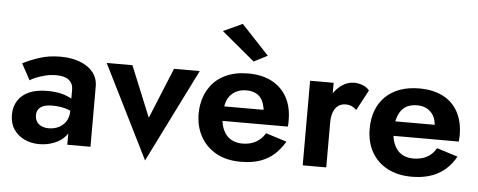

<svg xmlns="http://www.w3.org/2000/svg" viewBox="-51 -864 2588 1040"><g transform="rotate(5 1243.0 -343.5)"><path d="M58 -418Q94 -437 146 -454.5Q198 -472 262 -472Q321 -472 367 -455Q413 -438 439.5 -405.5Q466 -373 466 -327V0H340V-62Q336 -56 332 -50Q307 -20 268.5 -5Q230 10 188 10Q144 10 107.5 -7Q71 -24 49 -56.5Q27 -89 27 -136Q27 -180 48 -213Q69 -246 109 -263.5Q149 -281 207 -281Q250 -281 284 -273Q317 -264 340 -251V-298Q340 -317 333.5 -330.5Q327 -344 315 -353Q303 -362 286 -366Q269 -370 248 -370Q216 -370 187 -362.5Q158 -355 137 -346Q116 -337 106 -330ZM157 -144Q157 -124 166.5 -109.5Q176 -95 193 -87.5Q210 -80 232 -80Q261 -80 285.5 -92Q310 -104 325 -127Q340 -150 340 -184V-185Q327 -191 313 -195Q279 -204 242 -204Q212 -204 193.5 -197Q175 -190 166 -177Q157 -164 157 -144Z M654 -460 767 -184 880 -460H1020L767 48L514 -460Z M1230 -735 1380 -575 1306 -537 1126 -687ZM1166 -202Q1170 -172 1181 -150Q1196 -119 1222.5 -104Q1249 -89 1283 -89Q1312 -89 1335.5 -97Q1359 -105 1377 -120Q1395 -135 1407 -156L1521 -120Q1498 -81 1467 -52Q1436 -23 1391.5 -6.5Q1347 10 1283 10Q1205 10 1149.5 -21Q1094 -52 1064 -106.5Q1034 -161 1034 -230Q1034 -243 1035 -255Q1036 -267 1038 -279Q1048 -336 1079 -379Q1110 -422 1161.5 -446Q1213 -470 1283 -470Q1359 -470 1412.5 -441.5Q1466 -413 1494.5 -361Q1523 -309 1523 -236V-222Q1523 -213 1521 -202ZM1383 -281Q1379 -311 1367.5 -333Q1356 -355 1334 -366.5Q1312 -378 1281 -378Q1248 -378 1222.5 -364Q1197 -350 1182 -323Q1172 -304 1169 -281Z M1748 0H1620V-460H1748V-403Q1765 -428 1788 -445Q1821 -470 1858 -470Q1883 -470 1906 -461Q1929 -452 1942 -435L1883 -324Q1870 -336 1856.5 -342.5Q1843 -349 1823 -349Q1799 -349 1782 -336Q1765 -323 1756.5 -299.5Q1748 -276 1748 -243Z M2213 10Q2137 10 2081 -19.5Q2025 -49 1994.5 -103Q1964 -157 1964 -230Q1964 -285 1981 -329.5Q1998 -374 2030.5 -405.5Q2063 -437 2109 -453.5Q2155 -470 2213 -470Q2289 -470 2342.5 -442.5Q2396 -415 2424.5 -362.5Q2453 -310 2453 -236Q2453 -226 2452 -217Q2451 -208 2451 -202H2096Q2099 -176 2108 -156Q2122 -123 2148.5 -106Q2175 -89 2213 -89Q2255 -89 2286.5 -105.5Q2318 -122 2337 -156L2451 -120Q2415 -55 2356 -22.5Q2297 10 2213 10ZM2313 -281Q2311 -307 2301 -327Q2288 -351 2265 -364.5Q2242 -378 2211 -378Q2183 -378 2161.5 -369.5Q2140 -361 2125 -342Q2110 -323 2103 -297Q2100 -289 2099 -281Z"/></g></svg>

Font: Venryn Sans SemiBold
Style: Regular
Weight: 600
Designer: Owen Earl, indestructible type* (font) & Cristiano Sobral (main changes)
Version: Version 3.60;October 28, 2020;FontCreator 13.0.0.2681 64-bit